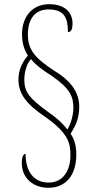

<svg xmlns="http://www.w3.org/2000/svg" viewBox="-20 -780 453 916"><path d="M211 116C294 116 344 56 344 -42C344 -93 331 -121 317 -142C339 -179 358 -211 358 -272C358 -336 321 -393 241 -441C150 -501 113 -540 113 -615C113 -690 147 -735 212 -735C288 -735 304 -693 304 -627C318 -627 326 -638 326 -668C326 -719 291 -760 215 -760C133 -760 85 -699 85 -617C85 -572 97 -540 113 -515C84 -481 68 -444 68 -400C68 -333 106 -282 198 -221C309 -142 316 -94 316 -39C316 31 283 91 212 91C137 91 102 33 102 -46C92 -46 84 -32 84 -2C84 73 142 116 211 116ZM301 -162C291 -177 262 -210 212 -244C119 -312 96 -341 96 -400C96 -440 109 -478 128 -498C150 -470 186 -444 227 -418C317 -356 330 -317 330 -265C330 -226 315 -183 301 -162Z"/></svg>

Font: Noto Serif Lao ExtraCondensed Thin
Style: Regular
Weight: 100
Width: 2
Designer: Monotype Design Team
Foundry: Monotype Imaging Inc.
Version: Version 2.003